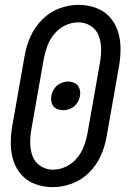

<svg xmlns="http://www.w3.org/2000/svg" viewBox="-20 -763 540 791"><path d="M197 8Q161 8 127 -4Q93 -16 70 -41Q47 -66 36 -99Q25 -132 24.5 -168.5Q24 -205 30 -241L82 -536Q89 -576 106 -613.5Q123 -651 153.5 -682Q184 -713 223.5 -728Q263 -743 304 -743Q340 -743 374 -731Q408 -719 431 -694Q454 -669 465 -636Q476 -603 476.5 -566.5Q477 -530 471 -494L419 -199Q412 -159 395 -121Q378 -83 347 -52Q316 -21 276 -6.5Q236 8 197 8ZM198 -64Q225 -64 251 -76Q277 -88 296 -110.5Q315 -133 325 -159Q335 -185 340 -211L392 -506Q397 -534 396.5 -562.5Q396 -591 386.5 -616Q377 -641 354 -656Q331 -671 303 -671Q276 -671 250 -659Q224 -647 205 -624.5Q186 -602 176 -576Q166 -550 161 -524L109 -229Q104 -201 104.5 -172.5Q105 -144 114.5 -119Q124 -94 147 -79Q170 -64 198 -64ZM240 -309Q224 -309 211 -316Q198 -323 193.5 -337.5Q189 -352 191.5 -367.5Q194 -383 203.5 -397.5Q213 -412 229 -419.5Q245 -427 261 -427Q277 -427 290 -419.5Q303 -412 307.5 -397.5Q312 -383 309.5 -367.5Q307 -352 297 -337.5Q287 -323 271.5 -316Q256 -309 240 -309Z"/></svg>

Font: Iosevka SS08
Style: Italic
Weight: 400
Italic angle: -10°
Monospace: yes
Designer: Belleve Invis
Foundry: Belleve Invis
Version: 2.1.0; ttfautohint (v1.8.2)